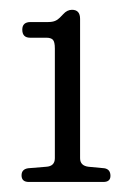

<svg xmlns="http://www.w3.org/2000/svg" viewBox="-20 -734 270 392"><path d="M41.5 -657Q25.5 -657 25.5 -673.5Q25.5 -689 42.5 -689H78.5Q89.5 -689 95.8 -693Q102 -697 109 -705Q117 -714 127 -714Q143.5 -714 143.5 -695.5V-411Q143.5 -395.5 161 -393.5L193 -390.5Q205.5 -388.5 205.5 -375Q205.5 -362.5 191 -362.5H39Q24 -362.5 24 -376Q24 -388.5 37.5 -390.5L74 -393.5Q92 -394.5 92 -411V-635Q92 -648.5 88 -652.8Q84 -657 74.5 -657Z"/></svg>

Font: Fraunces 144pt SuperSoft Light
Style: Regular
Weight: 300
Version: Version 1.000;[0bf87f6ff]